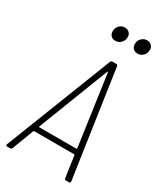

<svg xmlns="http://www.w3.org/2000/svg" viewBox="-221 -982 905 1065"><g transform="rotate(30 231.5 -449.5)"><path d="M381 -8 361 -146Q361 -149 357 -149H103Q99 -149 97 -146L45 -9Q41 0 33 0H15Q10 0 7.5 -3Q5 -6 7 -11L273 -692Q276 -700 285 -700H309Q317 -700 319 -692L419 -11V-8Q419 0 409 0H391Q383 0 381 -8ZM116 -182H351Q353 -182 354.5 -183Q356 -184 356 -186L292 -638Q291 -640 290 -640Q289 -640 288 -638L113 -186Q112 -185 113 -183.5Q114 -182 116 -182ZM343 -847Q343 -869 357.5 -884Q372 -899 392 -899Q409 -899 420.5 -888.5Q432 -878 432 -861Q432 -838 417.5 -823Q403 -808 381 -808Q364 -808 353.5 -819Q343 -830 343 -847ZM201 -847Q201 -869 215.5 -884Q230 -899 250 -899Q267 -899 278.5 -888.5Q290 -878 290 -861Q290 -838 275.5 -823Q261 -808 239 -808Q222 -808 211.5 -819Q201 -830 201 -847Z"/></g></svg>

Font: Barlow Semi Condensed ExLight
Style: Italic
Weight: 275
Width: 4
Italic angle: -7°
Designer: Jeremy Tribby
Foundry: Tribby Type
Version: Version 1.408